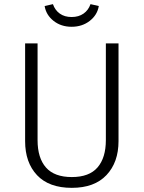

<svg xmlns="http://www.w3.org/2000/svg" viewBox="-20 -894 692 925"><path d="M551 -214Q551 -112 493 -50.5Q435 11 326 11Q216 11 158.5 -50Q101 -111 101 -214V-685H161V-219Q161 -133 201.5 -87Q242 -41 326 -41Q410 -41 450 -87.5Q490 -134 490 -219V-685H551ZM195 -865 235 -874Q245 -845 268 -828.5Q291 -812 325 -812Q359 -812 382.5 -828.5Q406 -845 416 -874L456 -865Q449 -822 412.5 -793.5Q376 -765 325 -765Q274 -765 238 -793.5Q202 -822 195 -865Z"/></svg>

Font: Fira Sans Light
Style: Regular
Weight: 300
Designer: bBox Type GmbH & Carrois Corporate GbR & Edenspiekermann AG
Foundry: bBox Type GmbH & Carrois Corporate GbR & Edenspiekermann AG
Version: Version 4.301